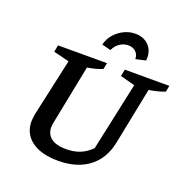

<svg xmlns="http://www.w3.org/2000/svg" viewBox="-155 -1040 1160 1195"><g transform="rotate(20 424.5 -443.0)"><path d="M357 11Q244 11 181 -35.5Q118 -82 118 -164Q118 -174 119.5 -185Q121 -196 123 -211L207 -593L103 -619L112 -664H436L428 -623Q407 -614 383.5 -607.5Q360 -601 328 -596L250 -204Q248 -194 247 -186.5Q246 -179 246 -172Q246 -125 280 -99.5Q314 -74 379 -74Q431 -74 471.5 -90.5Q512 -107 545 -141L642 -593L545 -619L554 -664H849L841 -623Q819 -614 793.5 -607.5Q768 -601 736 -596L661 -222Q639 -109 560 -49Q481 11 357 11ZM541 -897Q580 -897 608.5 -879.5Q637 -862 650.5 -831.5Q664 -801 659 -763L593 -748Q593 -777 574 -795.5Q555 -814 524 -814Q493 -814 467 -796Q441 -778 428 -748L369 -763Q378 -802 404 -832Q430 -862 465.5 -879.5Q501 -897 541 -897Z"/></g></svg>

Font: Piazzolla Thin
Style: Bold Italic
Weight: 700
Italic angle: -11.3°
Version: Version 2.005